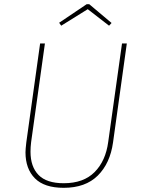

<svg xmlns="http://www.w3.org/2000/svg" viewBox="-20 -889 681 919"><path d="M521 -207Q507 -107 448 -48.5Q389 10 285 10Q192 10 147 -35.5Q102 -81 102 -160Q102 -174 106 -208L172 -681H195L129 -209Q126 -185 126 -163Q126 -91 164.5 -51.5Q203 -12 285 -12Q380 -12 433 -65.5Q486 -119 498 -210L564 -681H587ZM273 -766 263 -780 395 -869H407L514 -779L502 -766L400 -845Z"/></svg>

Font: Fira Sans Thin
Style: Italic
Weight: 250
Italic angle: -8°
Designer: Carrois Corporate & Edenspiekermann AG
Foundry: Carrois Corporate GbR & Edenspiekermann AG
Version: Version 4.203